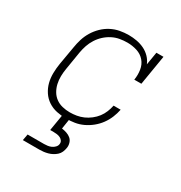

<svg xmlns="http://www.w3.org/2000/svg" viewBox="-177 -665 953 1011"><g transform="rotate(30 300.0 -159.0)"><path d="M247 8Q218 8 189.5 2Q161 -4 137.5 -19.5Q114 -35 98.5 -58.5Q83 -82 76 -109Q69 -136 69.5 -166Q70 -196 75 -226L94 -336Q98 -362 106 -388Q114 -414 128.5 -438Q143 -462 163.5 -482Q184 -502 209 -515Q234 -528 261 -533Q288 -538 314 -538Q339 -538 363.5 -533.5Q388 -529 409.5 -518.5Q431 -508 447.5 -491Q464 -474 473 -452L486 -530H529L499 -349H456Q461 -379 456.5 -409Q452 -439 433.5 -460.5Q415 -482 386.5 -491Q358 -500 328 -500Q305 -500 282 -496Q259 -492 237.5 -481Q216 -470 198 -453.5Q180 -437 167 -416.5Q154 -396 146.5 -374Q139 -352 135 -329L117 -219Q113 -196 112.5 -172.5Q112 -149 117 -127Q122 -105 133 -86Q144 -67 161.5 -54Q179 -41 201.5 -35.5Q224 -30 247 -30Q268 -30 288.5 -33.5Q309 -37 328.5 -45.5Q348 -54 366 -68Q384 -82 397 -99Q410 -116 418 -136Q426 -156 430 -176H473Q468 -151 458 -126.5Q448 -102 432 -80Q416 -58 394.5 -40.5Q373 -23 348.5 -11.5Q324 0 298.5 4Q273 8 247 8ZM107 220 114 182H214Q224 182 235 180.5Q246 179 256.5 174.5Q267 170 275.5 161Q284 152 285 142Q287 131 281.5 122.5Q276 114 267 109.5Q258 105 247.5 103.5Q237 102 227 102H205L222 0H265L255 64Q270 66 285 71Q300 76 311 85.5Q322 95 326.5 110.5Q331 126 328 141Q326 154 320.5 166.5Q315 179 305 188Q295 197 283 203.5Q271 210 258 213.5Q245 217 232.5 218.5Q220 220 207 220Z"/></g></svg>

Font: Iosevka Curly Slab XLtExObl
Style: Regular
Weight: 200
Width: 7
Italic angle: -9°
Monospace: yes
Designer: Belleve Invis
Foundry: Belleve Invis
Version: Version 11.0.0; ttfautohint (v1.8.3)